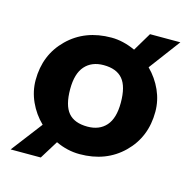

<svg xmlns="http://www.w3.org/2000/svg" viewBox="-94 -641 802 806"><g transform="rotate(15 307.0 -238.5)"><path d="M566.9 -238.8Q566.9 -128.9 493.4 -56.9Q419.9 15.1 305.2 15.1Q252 15.1 201.2 -8.8L151.9 70.8H21L124 -64Q87.9 -99.1 67.4 -144.3Q46.9 -189.5 46.9 -237.8Q46.9 -347.7 120.6 -419.9Q194.3 -492.2 309.1 -492.2Q359.4 -492.2 413.1 -467.8L460.9 -547.9H592.8L491.2 -412.1Q526.9 -376.5 546.9 -331.8Q566.9 -287.1 566.9 -238.8ZM196.8 -238.8Q196.8 -168.5 223.6 -136.7Q250.5 -105 307.1 -105Q358.9 -105 387.9 -137.7Q417 -170.4 417 -237.8Q417 -308.6 390.1 -340.3Q363.3 -372.1 307.1 -372.1Q255.4 -372.1 226.1 -339.1Q196.8 -306.2 196.8 -238.8Z"/></g></svg>

Font: IntelOne Mono Bold
Style: Regular
Weight: 700
Designer: Fred Shallcrass
Foundry: Frere-Jones Type LLC
Version: Version 1.200;hotconv 1.1.0;makeotfexe 2.6.0;FJTRelease1.2